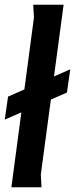

<svg xmlns="http://www.w3.org/2000/svg" viewBox="-21 -789 316 809"><path d="M247 -769 151 -54 154 0H27L122 -715L119 -769ZM-1 -285 13 -382 275 -497 261 -399Z"/></svg>

Font: Rosario
Style: Italic
Weight: 400
Italic angle: -8.05°
Designer: Hector Gatti
Foundry: Omnibus Type
Version: Version 1.201